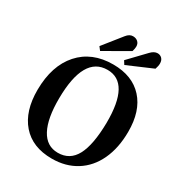

<svg xmlns="http://www.w3.org/2000/svg" viewBox="-220 -1106 1189 1270"><g transform="rotate(30 375.0 -471.0)"><path d="M264.2 -788.1 376 -928.2Q397.9 -956.1 424.8 -956.1Q447.8 -956.1 462.4 -942.9Q477.1 -929.7 477.1 -907.2Q477.1 -891.6 470.2 -869.1L284.2 -762.2ZM452.1 -789.1 570.8 -913.1Q596.2 -939.9 622.1 -939.9Q642.1 -939.9 655.5 -926.3Q668.9 -912.6 668.9 -888.2Q668.9 -869.6 660.2 -844.2L469.2 -762.2ZM54.2 -334Q55.7 -518.6 149.4 -623.8Q243.2 -729 404.8 -729Q551.8 -729 632.8 -639.9Q713.9 -550.8 712.9 -391.1Q712.4 -268.1 669.4 -176.3Q626.5 -84.5 547.4 -35.2Q468.3 14.2 362.8 14.2Q214.4 14.2 133.8 -78.4Q53.2 -170.9 54.2 -334ZM206.1 -356.9Q204.6 -202.6 248.3 -120.8Q292 -39.1 377.9 -39.1Q469.2 -39.1 512.9 -121.1Q556.6 -203.1 559.1 -372.1Q562 -679.2 390.1 -679.2Q209 -679.2 206.1 -356.9Z"/></g></svg>

Font: Literata SemiBold
Style: Italic
Weight: 650
Italic angle: -2.39999°
Designer: Latin by Veronika Burian and Jose Scaglione. Greek by Irene Vlachou. Cyrillic by Vera Evstafieva
Foundry: TypeTogether
Version: Version 3.021